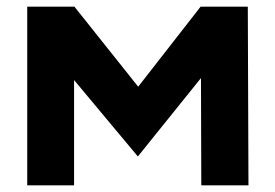

<svg xmlns="http://www.w3.org/2000/svg" viewBox="-20 -558 829 578"><path d="M62 -538H204L396 -297L584 -538H726L728 0H586L585 -323L395 -87L203 -317V0H62Z"/></svg>

Font: Chess Sans
Style: Bold
Weight: 700
Designer: Wolf Bōese
Foundry: Wolf Bōese
Version: Version 7.223